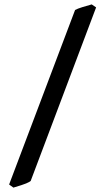

<svg xmlns="http://www.w3.org/2000/svg" viewBox="-20 -710 479 874"><path d="M397.5 -689.9 417.5 -676.3 119.6 113.8Q113.8 118.7 98.9 125Q84 131.3 41 144L21.5 129.9L321.8 -664.6Q332 -670.4 356.4 -678Q380.9 -685.5 397.5 -689.9Z"/></svg>

Font: Namdhinggo
Style: Bold
Weight: 700
Designer: Victor Gaultney
Foundry: SIL International
Version: Version 3.001